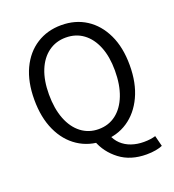

<svg xmlns="http://www.w3.org/2000/svg" viewBox="-148 -782 960 1061"><g transform="rotate(-20 332.0 -251.5)"><path d="M332 12Q250 12 186.5 -30Q123 -72 87.5 -149Q52 -226 52 -331Q52 -436 87.5 -511.5Q123 -587 186.5 -627.5Q250 -668 332 -668Q415 -668 478 -627.5Q541 -587 577 -511.5Q613 -436 613 -331Q613 -226 577 -149Q541 -72 478 -30Q415 12 332 12ZM332 -57Q391 -57 434.5 -90.5Q478 -124 502 -185.5Q526 -247 526 -331Q526 -413 502 -472Q478 -531 434.5 -563Q391 -595 332 -595Q274 -595 230 -563Q186 -531 162 -472Q138 -413 138 -331Q138 -247 162 -185.5Q186 -124 230 -90.5Q274 -57 332 -57ZM533 165Q439 165 376 117Q313 69 287 -2L374 -9Q387 26 411.5 49Q436 72 469.5 83.5Q503 95 542 95Q564 95 581 92.5Q598 90 611 86L627 149Q612 156 587 160.5Q562 165 533 165Z"/></g></svg>

Font: Mada
Style: Regular
Weight: 400
Designer: Khaled Hosny
Version: Version 1.5